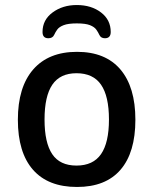

<svg xmlns="http://www.w3.org/2000/svg" viewBox="-20 -736 609 763"><path d="M285 -716Q343 -716 381.5 -686.5Q420 -657 420 -609Q420 -584 397 -584Q381 -584 375 -597Q370 -608 362.5 -618.5Q355 -629 337.5 -636Q320 -643 285 -643Q251 -643 233 -636Q215 -629 207.5 -618.5Q200 -608 195 -597Q189 -584 172 -584Q149 -584 149 -609Q149 -657 189 -686.5Q229 -716 285 -716ZM286 7Q171 7 111 -61.5Q51 -130 51 -260Q51 -390 112 -460Q173 -530 286 -530Q399 -530 458.5 -460Q518 -390 518 -260Q518 -130 459 -61.5Q400 7 286 7ZM284 -78Q350 -78 381.5 -123.5Q413 -169 413 -261Q413 -354 381.5 -399.5Q350 -445 284 -445Q219 -445 188 -399.5Q157 -354 157 -261Q157 -169 187.5 -123.5Q218 -78 284 -78Z"/></svg>

Font: Asap Medium
Style: Regular
Weight: 500
Designer: Pablo Cosgaya
Foundry: Omnibus-Type
Version: Version 3.001; ttfautohint (v1.8.3)